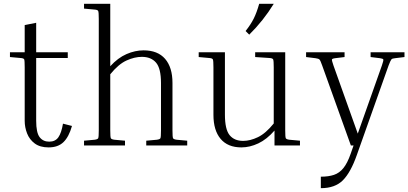

<svg xmlns="http://www.w3.org/2000/svg" viewBox="-20 -760 2133 1003"><path d="M356 -102Q340 -45 311.5 -17.5Q283 10 234 10Q189 10 161.5 -10.5Q134 -31 121.5 -63Q109 -95 109 -129V-408Q109 -443 106.5 -449.5Q104 -456 87 -457L32 -462V-487H109V-629L169 -641V-487H334V-457H169V-129Q169 -67 187 -43.5Q205 -20 237 -20Q269 -20 285 -43Q301 -66 309 -114Z M958 -25V0H744V-25L799 -30Q815 -32 818 -38Q821 -44 821 -79V-326Q821 -403 795 -433Q769 -463 721 -463Q683 -463 641 -444Q599 -425 556 -372V-79Q556 -44 559 -38Q562 -32 578 -30L633 -25V0H419V-25L474 -30Q490 -32 493 -38Q496 -44 496 -79V-661Q496 -696 493 -702.5Q490 -709 474 -710L419 -715V-740H556V-414Q596 -458 641 -477.5Q686 -497 730 -497Q804 -497 842.5 -452.5Q881 -408 881 -327V-79Q881 -44 884 -38Q887 -32 903 -30Z M1547 -25V0H1414V-78Q1374 -32 1329.5 -11Q1285 10 1241 10Q1170 10 1132.5 -34.5Q1095 -79 1095 -160V-408Q1095 -443 1092 -449.5Q1089 -456 1073 -457L1018 -462V-487H1155V-161Q1155 -84 1179.5 -54Q1204 -24 1250 -24Q1287 -24 1327.5 -43.5Q1368 -63 1410 -115V-408Q1410 -443 1407 -449.5Q1404 -456 1388 -457L1313 -462V-487H1470V-79Q1470 -44 1473 -38Q1476 -32 1492 -30ZM1282 -579 1263 -598Q1290 -632 1305.5 -663Q1321 -694 1334 -740H1410Q1356 -652 1282 -579Z M1844 50Q1812 141 1771 182Q1730 223 1656 223V163Q1696 163 1724.5 153.5Q1753 144 1774 118Q1795 92 1812 43L1827 0H1813L1663 -418Q1654 -444 1649 -449Q1644 -454 1628 -456L1579 -462V-487H1780V-462L1731 -456Q1715 -454 1714 -449Q1713 -444 1722 -418L1849 -62L1975 -418Q1984 -444 1982.5 -449Q1981 -454 1965 -456L1916 -462V-487H2093V-462L2044 -456Q2029 -455 2024.5 -449.5Q2020 -444 2010 -418Z"/></svg>

Font: Inria Serif Light
Style: Regular
Weight: 300
Designer: Black Foundry Team
Foundry: Black Foundry
Version: Version 1.000; ttfautohint (v1.8.3)